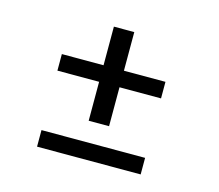

<svg xmlns="http://www.w3.org/2000/svg" viewBox="-71 -614 691 605"><g transform="rotate(15 275.0 -312.0)"><path d="M231 -219V-346H95V-400H231V-526H297.5V-400H433V-346H297.5V-219ZM95 -98V-152H433V-98Z"/></g></svg>

Font: Trispace SemiCondensed Light
Style: Regular
Weight: 300
Width: 4
Designer: Tyler Finck
Foundry: Etcetera Type Company
Version: Version 1.210; ttfautohint (v1.8.3)